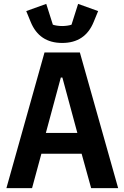

<svg xmlns="http://www.w3.org/2000/svg" viewBox="-20 -968 640 988"><path d="M449 0 400 -177H193L145 0H13L209 -698H391L588 0ZM301 -569H293L216 -284H378ZM300 -747Q182 -747 138 -855L115 -911L218 -948L252 -841Q260 -838 273.5 -836Q287 -834 300 -834Q313 -834 326.5 -836Q340 -838 348 -841L382 -948L485 -911L462 -855Q418 -747 300 -747Z"/></svg>

Font: IBM Plex Mono SmBld
Style: Regular
Weight: 600
Monospace: yes
Designer: Mike Abbink, Paul van der Laan, Pieter van Rosmalen
Foundry: Bold Monday
Version: Version 2.3